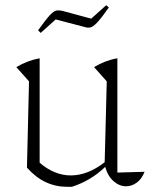

<svg xmlns="http://www.w3.org/2000/svg" viewBox="-20 -714 587 741"><path d="M84 -67 92 -400 43 -455Q87 -481 133 -489V-86Q190 -37 253 -37Q319 -37 384 -88L392 -400L343 -455Q386 -481 433 -489V-48L538 -51Q527 -23 507.5 -9Q488 5 467 5Q441 5 418.5 -14.5Q396 -34 386 -70Q357 -42 324.5 -23Q292 -4 257 7Q248 7 240 7Q195 7 156.5 -11Q118 -29 84 -67ZM137 -587 127 -597Q157 -639 172.5 -655.5Q188 -672 198.5 -673.5Q209 -675 221 -672L332 -642L390 -694L400 -685Q371 -644 355 -627Q339 -610 328.5 -608Q318 -606 306 -610L195 -639Z"/></svg>

Font: Piazzolla ExtraLight
Style: Regular
Weight: 200
Designer: Juan Pablo del Peral
Foundry: Huerta Tipografica
Version: Version 1.330